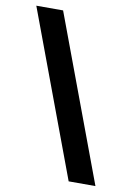

<svg xmlns="http://www.w3.org/2000/svg" viewBox="-82 -766 562 819"><g transform="rotate(10 199.0 -357.0)"><path d="M124 -714H8L274 0H390Z"/></g></svg>

Font: Noto Sans Gunjala Gondi Semibold
Style: Regular
Weight: 400
Designer: Ek Type
Foundry: Ek Type
Version: Version 1.004